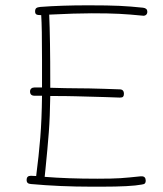

<svg xmlns="http://www.w3.org/2000/svg" viewBox="-20 -716 614 722"><path d="M325 -666Q265 -666 165 -661Q169 -570 169 -406V-386Q233 -384 267 -384Q310 -384 372 -382L430 -380Q446 -380 446 -363Q446 -356 443 -352.5Q440 -349 431 -349L374 -351L264 -354Q231 -355 169 -355Q168 -277 163.5 -218Q159 -159 151 -80L148 -51Q234 -44 346 -44Q403 -44 433 -46Q463 -48 509 -53H513Q528 -53 528 -36Q528 -30 525 -26.5Q522 -23 513 -22Q472 -14 362 -14H324Q206 -14 96 -24Q80 -25 80 -39Q80 -55 96 -55L116 -54Q126 -131 131.5 -198.5Q137 -266 138 -356H110Q93 -356 93 -372Q93 -379 97.5 -383Q102 -387 109 -387H138V-406V-492Q138 -614 135 -659Q121 -659 116.5 -662Q112 -665 112 -673Q112 -682 116.5 -685.5Q121 -689 132 -690Q210 -696 311 -696Q388 -696 429.5 -694Q471 -692 518 -687Q534 -685 534 -672Q534 -664 529 -660Q524 -656 517 -657Q467 -662 428 -664Q389 -666 325 -666Z"/></svg>

Font: Mali ExtraLight
Style: Regular
Weight: 275
Version: Version 1.000; ttfautohint (v1.6)